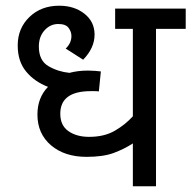

<svg xmlns="http://www.w3.org/2000/svg" viewBox="-20 -652 670 672"><path d="M526 -551H630V-622H383V-551H445V-245Q419 -216 382 -194.5Q345 -173 292 -173Q248 -173 219.5 -193Q191 -213 191 -254Q191 -333 298 -333Q303 -333 311.5 -333Q320 -333 326 -332L333 -402Q326 -403 312.5 -404Q299 -405 288 -405Q253 -405 223 -397Q183 -401 149.5 -420.5Q116 -440 116 -489Q116 -524 136 -546Q156 -568 184 -568Q210 -568 220 -554.5Q230 -541 230 -526Q230 -501 210 -482L271 -443Q311 -484 311 -531Q311 -576 275.5 -604Q240 -632 187 -632Q124 -632 83 -592.5Q42 -553 42 -493Q42 -437 71.5 -401.5Q101 -366 148 -348Q111 -310 111 -251Q111 -184 158.5 -143.5Q206 -103 283 -103Q341 -103 377.5 -116.5Q414 -130 445 -150V0H526Z"/></svg>

Font: Noto Sans Devanagari
Style: Regular
Weight: 400
Designer: Jelle Bosma - Monotype Design Team
Foundry: Monotype Imaging Inc.
Version: Version 1.901